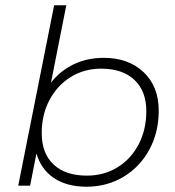

<svg xmlns="http://www.w3.org/2000/svg" viewBox="-20 -703 661 727"><path d="M581 -284Q581 -202 545.5 -136.5Q510 -71 447.5 -33.5Q385 4 308 4Q233 4 184 -29Q135 -62 118 -122L94 0H49L185 -683H231L173 -390Q208 -435 259 -459.5Q310 -484 373 -484Q466 -484 523.5 -430Q581 -376 581 -284ZM534 -282Q534 -358 489 -400.5Q444 -443 363 -443Q299 -443 248 -411.5Q197 -380 167.5 -324.5Q138 -269 138 -199Q138 -122 183 -80Q228 -38 309 -38Q374 -38 425 -69.5Q476 -101 505 -156.5Q534 -212 534 -282Z"/></svg>

Font: Montserrat Ace
Style: Light Italic
Weight: 300
Italic angle: -11.3°
Designer: Julieta Ulanovsky
Foundry: Julieta Ulanovsky
Version: Version 1